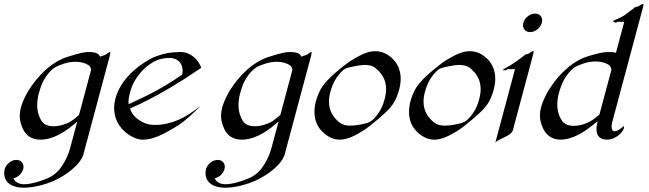

<svg xmlns="http://www.w3.org/2000/svg" viewBox="-22 -667 3099 917"><path d="M503.8 -418.5C497.9 -418.5 490.1 -411.1 484.2 -407.2C479.4 -403.8 462.9 -398.9 455.9 -396.5C451.4 -405.3 445.7 -418.5 401.3 -418.5C380.3 -418.5 360 -414.1 302 -396C199.4 -364.7 127.1 -260.7 103.2 -215.3C90.9 -191.4 82.6 -171.4 77.8 -153.3C73.9 -138.8 72.2 -126 72.2 -114.2C72.2 -90.6 78.9 -71.1 87.5 -51.3C103.9 -15.6 133.9 0 171.9 0C211 0 258.1 -17.1 309.4 -55.7C319.5 -64 333.6 -74.7 347 -86.4L314.3 35.6C301.8 82 282.5 115.7 263.2 140.6C254 152.8 237.7 166.5 222.5 175.8C204.5 186.5 160.9 201.7 142.7 205.6C130.7 208.5 112.5 212.9 94.4 212.9C72.9 212.9 52.6 206.5 41.4 184.6C62.5 180.7 83 162.6 88.7 141.1C89.8 137.2 90.3 133.3 90.3 129.7C90.3 110.8 76.7 96.7 56.2 96.7C31.8 96.7 6.9 116.7 0.3 141.1C-1 146.1 -2 154.3 -2 161.4C-2 165.3 -1.7 168.9 -0.9 171.4C4 207.5 37.7 229.5 91.4 229.5C147.1 229.5 203.6 210 230 198.7C290.1 173.3 362.9 120.1 376.5 69.3L500.9 -395C503 -402.6 505 -411.2 505 -415.5C505 -417.4 504.7 -418.5 503.8 -418.5ZM247.9 -349.1C264.2 -356.9 300.5 -372.1 338.5 -372.1C366.4 -372.1 385.9 -364.7 399.8 -356.4C407.8 -351.6 411.9 -343.3 413 -333L355.3 -117.7C341.8 -105.5 324 -91.8 312.4 -85C296.1 -75.2 263.3 -64 233.5 -64C210.6 -64 189.3 -70.3 176.7 -88.9C164.1 -108.8 155.7 -133.9 155.7 -165.5C155.7 -182.7 158.2 -201.9 163.9 -223.1C167.3 -235.8 171.7 -248.5 177 -263.2C194.6 -305.2 225.8 -339.4 247.9 -349.1Z M847.9 -310.5C752.9 -245.6 699.8 -218.8 592.4 -169.4C591.9 -172.8 591.7 -176.4 591.7 -180C591.7 -193.4 594.5 -208.5 598.8 -224.6C611.1 -270.5 631.6 -303.2 665.8 -337.9C682.2 -353.5 705.2 -370.1 727.7 -379.4C751.8 -389.2 776.5 -390.1 790.7 -390.1C809.2 -390.1 827.9 -381.3 837.3 -369.1C846.2 -358.3 850.3 -343.3 850.3 -328.9C850.3 -322.5 849.5 -316.3 847.9 -310.5ZM939.2 -343.3C924.3 -384.3 887.1 -418.5 841.2 -418.5C797.3 -418.5 755.8 -413.1 702.5 -389.2C633.1 -352.5 553.6 -287.1 529.1 -195.8C525.3 -181.4 523.1 -166.3 523.1 -151C523.1 -106.1 541.7 -59.5 590.7 -24.9C613.5 -9.8 636.3 0 660.7 0C721.3 0 782.1 -41 813.6 -58.6C857.7 -82.5 936 -158.2 931.6 -158.2C931.6 -158.2 883.8 -118.2 830.6 -94.7C795.8 -79.6 755.7 -70.3 720.6 -70.3C700.6 -70.3 682.3 -73.2 667.9 -79.6C639.7 -92.8 609.8 -112.3 599.1 -148.9C716.7 -199.7 828.8 -268.1 939.2 -343.3Z M1465.2 -418.5C1459.4 -418.5 1451.5 -411.1 1445.6 -407.2C1440.8 -403.8 1424.3 -398.9 1417.3 -396.5C1412.9 -405.3 1407.1 -418.5 1362.7 -418.5C1341.7 -418.5 1321.5 -414.1 1263.4 -396C1160.8 -364.7 1088.5 -260.7 1064.6 -215.3C1052.3 -191.4 1044 -171.4 1039.2 -153.3C1035.3 -138.8 1033.7 -126 1033.7 -114.2C1033.7 -90.6 1040.3 -71.1 1049 -51.3C1065.3 -15.6 1095.3 0 1133.4 0C1172.4 0 1219.5 -17.1 1270.8 -55.7C1280.9 -64 1295 -74.7 1308.4 -86.4L1275.7 35.6C1263.3 82 1244 115.7 1224.6 140.6C1215.5 152.8 1199.1 166.5 1183.9 175.8C1165.9 186.5 1122.3 201.7 1104.2 205.6C1092.2 208.5 1073.9 212.9 1055.8 212.9C1034.3 212.9 1014.1 206.5 1002.9 184.6C1023.9 180.7 1044.4 162.6 1050.2 141.1C1051.2 137.2 1051.7 133.3 1051.7 129.7C1051.7 110.8 1038.1 96.7 1017.6 96.7C993.2 96.7 968.3 116.7 961.8 141.1C960.4 146.1 959.4 154.3 959.4 161.4C959.4 165.3 959.8 168.9 960.5 171.4C965.5 207.5 999.1 229.5 1052.8 229.5C1108.5 229.5 1165 210 1191.5 198.7C1251.5 173.3 1324.3 120.1 1337.9 69.3L1462.4 -395C1464.4 -402.6 1466.4 -411.2 1466.4 -415.5C1466.4 -417.4 1466.1 -418.5 1465.2 -418.5ZM1209.3 -349.1C1225.6 -356.9 1261.9 -372.1 1300 -372.1C1327.8 -372.1 1347.3 -364.7 1361.2 -356.4C1369.2 -351.6 1373.3 -343.3 1374.5 -333L1316.8 -117.7C1303.2 -105.5 1285.4 -91.8 1273.8 -85C1257.5 -75.2 1224.7 -64 1194.9 -64C1172 -64 1150.8 -70.3 1138.1 -88.9C1125.5 -108.8 1117.1 -133.9 1117.1 -165.5C1117.1 -182.7 1119.6 -201.9 1125.3 -223.1C1128.7 -235.8 1133.1 -248.5 1138.5 -263.2C1156.1 -305.2 1187.2 -339.4 1209.3 -349.1Z M1646.3 -345.2C1687.9 -355 1708.5 -356.9 1720.7 -356.9C1741.2 -356.9 1759.6 -352.5 1772.5 -340.8C1798.7 -319.4 1822 -289 1822 -241.4C1822 -227.2 1819.9 -211.4 1815.2 -193.8C1804.2 -152.8 1788.3 -124.5 1759.7 -96.2C1751.1 -87.9 1737.5 -80.6 1726.1 -78.1C1700 -71.8 1674.2 -66.9 1650.8 -66.9C1630.8 -66.9 1612.8 -70.8 1598.8 -82.5C1572.8 -104.1 1549.1 -134.1 1549.1 -181.6C1549.1 -195.3 1551.1 -210.6 1555.7 -227.5C1567 -270 1584.7 -301.3 1614.2 -329.6C1622.3 -337.9 1634.4 -342.8 1646.3 -345.2ZM1813.1 -124C1832.9 -141.6 1851.7 -162.6 1862.6 -183.1C1871.6 -200.2 1879.1 -219.2 1884.3 -238.8C1888.9 -255.8 1891.7 -273.5 1891.7 -291C1891.7 -329.2 1878.5 -366.9 1842.5 -396C1818.8 -415 1794.4 -422.4 1770.9 -422.4C1749 -422.4 1722.7 -418.9 1662.1 -382.3C1627.8 -361.8 1573.1 -314.5 1561.2 -302.7C1540 -282.2 1520.1 -260.7 1509.2 -240.2C1500.3 -223.1 1492.4 -204.6 1487 -184.6C1482.5 -167.7 1479.8 -150.1 1479.8 -132.6C1479.8 -94.4 1492.8 -56.6 1529 -27.8C1552.6 -8.3 1576.7 0 1600.2 0C1643.1 0 1683.3 -25.9 1709.3 -41C1749 -65.4 1804.8 -116.7 1813.1 -124Z M2097.9 -345.2C2139.6 -355 2160.1 -356.9 2172.4 -356.9C2192.9 -356.9 2211.2 -352.5 2224.2 -340.8C2250.4 -319.4 2273.6 -289 2273.6 -241.4C2273.6 -227.2 2271.5 -211.4 2266.8 -193.8C2255.8 -152.8 2240 -124.5 2211.4 -96.2C2202.8 -87.9 2189.1 -80.6 2177.7 -78.1C2151.6 -71.8 2125.9 -66.9 2102.5 -66.9C2082.4 -66.9 2064.4 -70.8 2050.5 -82.5C2024.5 -104.1 2000.8 -134.1 2000.8 -181.6C2000.8 -195.3 2002.8 -210.6 2007.3 -227.5C2018.7 -270 2036.3 -301.3 2065.9 -329.6C2074 -337.9 2086 -342.8 2097.9 -345.2ZM2264.7 -124C2284.6 -141.6 2303.4 -162.6 2314.3 -183.1C2323.2 -200.2 2330.8 -219.2 2336 -238.8C2340.6 -255.8 2343.3 -273.5 2343.3 -291C2343.3 -329.2 2330.2 -366.9 2294.1 -396C2270.4 -415 2246 -422.4 2222.6 -422.4C2200.6 -422.4 2174.3 -418.9 2113.7 -382.3C2079.4 -361.8 2024.7 -314.5 2012.8 -302.7C1991.7 -282.2 1971.8 -260.7 1960.9 -240.2C1951.9 -223.1 1944 -204.6 1938.7 -184.6C1934.2 -167.7 1931.4 -150.1 1931.4 -132.6C1931.4 -94.4 1944.5 -56.6 1980.7 -27.8C2004.2 -8.3 2028.4 0 2051.8 0C2094.8 0 2134.9 -25.9 2160.9 -41C2200.7 -65.4 2256.4 -116.7 2264.7 -124Z M2525.3 -423.3C2520 -423.3 2511.9 -417 2505.4 -412.6C2499.2 -407.7 2488.3 -407.2 2488.3 -407.2C2488.3 -407.2 2462.2 -386.2 2436.9 -368.7C2413 -352.1 2381.8 -337.9 2380.5 -333C2379.5 -329.1 2392 -332 2394.9 -332C2398.3 -332 2401.1 -336.9 2401.1 -336.9H2437.7L2343.8 13.7C2360.1 -5.4 2419.9 -17.1 2427.4 -44.9L2518.4 -384.8C2521.3 -395.5 2526.7 -413.3 2526.7 -420.3C2526.7 -422.2 2526.3 -423.3 2525.3 -423.3ZM2565.8 -558.1C2566.9 -562.1 2567.4 -566 2567.4 -569.6C2567.4 -588.4 2554.1 -602.1 2533.7 -602.1C2508.8 -602.1 2484 -582.5 2477.5 -558.1C2476.4 -554.1 2475.9 -550.2 2475.9 -546.5C2475.9 -527.6 2489.2 -513.7 2510 -513.7C2534.4 -513.7 2559.3 -533.7 2565.8 -558.1Z M2731.8 -350.6C2748.1 -358.4 2784.3 -373.5 2822.4 -373.5C2850.3 -373.5 2870.4 -366.7 2884.2 -357.9C2891.6 -353 2896.7 -344.7 2898.4 -334.5L2840.8 -119.6C2826.8 -107.4 2807.9 -93.3 2796.4 -86.9C2780.1 -77.1 2747.8 -65.9 2718 -65.9C2695.1 -65.9 2674 -72.8 2661.4 -91.3C2648.4 -110.7 2639.7 -135.9 2639.7 -167.9C2639.7 -185 2642.2 -204 2647.9 -225.1C2651.2 -237.3 2656.3 -251 2661.4 -264.6C2678.5 -306.6 2710.1 -340.8 2731.8 -350.6ZM3049.1 -647.5C3045.7 -647.5 3041.7 -647 3030.2 -638.7C3023.5 -633.8 3012.6 -633.3 3012.6 -633.3L2961.9 -595.2C2940.3 -580.1 2909 -570.8 2907 -566.9C2905.3 -562.5 2916.4 -558.6 2919.9 -558.6C2922.8 -558.6 2925.4 -563 2925.4 -563H2959.6L2919.8 -414.6C2909.2 -418.5 2898.4 -418.5 2884.8 -418.5C2864.2 -418.5 2844.6 -416 2786.1 -398.4C2683.9 -366.7 2611.2 -263.2 2587.7 -217.3C2575.4 -193.4 2567 -172.9 2562.3 -155.3C2558.3 -140.4 2556.6 -127.3 2556.6 -115.3C2556.6 -92 2563.1 -72.9 2572 -53.2C2588.5 -18.1 2617.8 0 2655.9 0C2694.5 0 2742.6 -19 2792.8 -57.1C2803.8 -65.4 2818.4 -76.2 2832.3 -87.9C2828.4 -73.2 2826.6 -60.7 2826.6 -50.2C2826.6 -12.3 2849.7 0 2877.6 0C2915.2 0 2951.7 -32.2 2957.3 -53.2C2959.8 -62.5 2956.2 -65.4 2955.7 -65.4C2955 -61 2928.4 -40 2913.2 -40C2902.9 -40 2899 -49.9 2899 -62.4C2899 -69.3 2900.2 -77.1 2902.2 -84.5L3049.4 -633.8C3051 -639.7 3051.7 -643 3051.7 -644.9C3051.7 -647.2 3050.7 -647.5 3049.1 -647.5Z"/></svg>

Font: Pierce
Style: Oblique
Weight: 400
Italic angle: -15°
Version: Version 0.2.0